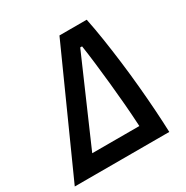

<svg xmlns="http://www.w3.org/2000/svg" viewBox="-186 -828 932 962"><g transform="rotate(-30 280.0 -347.0)"><path d="M-25.9 0 286.1 -693.8H443.8Q456.1 -634.3 466.8 -564.5Q477.5 -494.6 486.8 -420.2Q496.1 -345.7 502.9 -271.5Q509.8 -197.3 514.4 -127.9Q519 -58.6 521 0H409.2Q408.7 -47.9 405.5 -106.9Q402.3 -166 397 -230Q391.6 -293.9 385 -358.4Q378.4 -422.9 371.3 -482.2Q364.3 -541.5 356.9 -589.8H346.2L89.4 0ZM56.2 0 72.8 -100.6H458.5L441.9 0Z"/></g></svg>

Font: Cascadia Mono Medium
Style: Italic
Weight: 500
Italic angle: -10°
Monospace: yes
Designer: Aaron Bell
Foundry: Saja Typeworks
Version: Version 2407.024